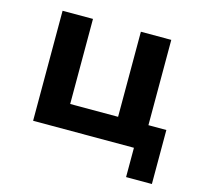

<svg xmlns="http://www.w3.org/2000/svg" viewBox="-95 -608 898 848"><g transform="rotate(15 354.0 -184.5)"><path d="M551 134V0H90V-503H229V-114H448V-503H587V-113H669V134Z"/></g></svg>

Font: Nunito Sans 6pt
Style: Bold
Weight: 700
Version: Version 3.101;gftools[0.9.27]